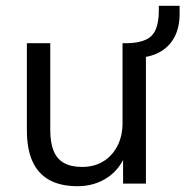

<svg xmlns="http://www.w3.org/2000/svg" viewBox="-20 -636 642 665"><path d="M248.4 8.9Q189.5 8.9 150.5 -12.8Q111.6 -34.5 92.4 -77.4Q73.1 -120.2 73.1 -184V-486.3H154.1V-185.2Q154.1 -142.2 165.6 -113.6Q177.1 -85.1 201.9 -71.4Q226.6 -57.8 264.1 -57.8Q305.8 -57.8 337.2 -76.7Q368.5 -95.7 386.4 -130Q404.4 -164.3 404.4 -210.3V-486.3H485.4V0H406.3V-112.1H419.3Q399.3 -53.3 353.9 -22.2Q308.5 8.9 248.4 8.9ZM461.8 -436.1 420.5 -464.2V-486.3Q462.4 -487.3 486.2 -499Q510.1 -510.6 520.1 -535.7Q530.1 -560.8 530.1 -599.8V-616H602.1V-588Q602.1 -542.9 585.6 -510.2Q569.1 -477.4 537.8 -458.2Q506.4 -439.1 461.8 -436.1Z"/></svg>

Font: Nunito Sans 12pt ExtraLight
Style: Regular
Weight: 200
Designer: Vernon Adams
Foundry: Vernon Adams
Version: Version 3.101;gftools[0.9.27]